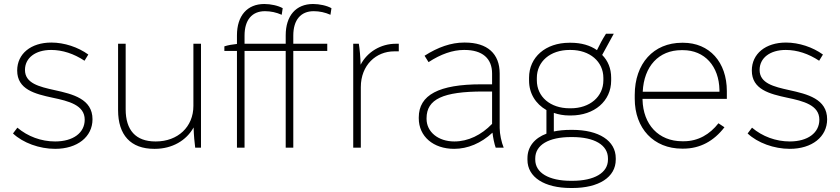

<svg xmlns="http://www.w3.org/2000/svg" viewBox="-20 -739 4206 961"><path d="M256 6C367 6 443 -54 443 -142C443 -244 344 -268 253 -288C176 -305 105 -322 105 -389C105 -449 157 -489 236 -489C293 -489 350 -470 403 -435L422 -466C371 -503 302 -526 237 -526C135 -526 66 -470 66 -386C66 -291 155 -269 243 -250C324 -233 404 -213 404 -140C404 -74 346 -31 256 -31C186 -31 119 -56 67 -100L45 -71C95 -24 177 6 256 6Z M752 6H755C842 6 913 -36 949 -101C950 -62 954 -23 957 0H986V-520H948V-209C948 -104 870 -31 760 -31H758C659 -31 609 -88 609 -192V-520H571V-188C571 -63 634 6 752 6Z M1166 0H1204V-484H1410V0H1448V-484H1618V-520H1448V-561C1448 -640 1486 -683 1550 -683C1579 -683 1607 -677 1634 -665L1639 -698C1616 -711 1579 -719 1547 -719C1462 -719 1410 -661 1410 -562V-520H1204V-561C1204 -640 1242 -683 1306 -683C1335 -683 1363 -677 1390 -665L1395 -698C1372 -711 1335 -719 1303 -719C1218 -719 1166 -661 1166 -562V-519C1145 -517 1121 -513 1103 -507V-484H1166Z M1748 0H1786V-303C1786 -414 1863 -482 1953 -482C1958 -482 1971 -482 1976 -482V-520H1961C1886 -520 1818 -479 1785 -415C1784 -455 1780 -496 1776 -520H1748Z M2253 6C2321 6 2388 -22 2445 -75C2448 -49 2454 -20 2461 0H2501C2490 -27 2481 -68 2481 -98V-371C2481 -470 2420 -526 2307 -526H2303C2238 -526 2172 -503 2105 -460L2125 -428C2186 -468 2246 -489 2302 -489H2305C2394 -489 2443 -447 2443 -371V-317H2389C2177 -317 2076 -264 2076 -151V-147C2076 -56 2149 6 2253 6ZM2254 -31C2173 -31 2115 -79 2115 -144V-147C2115 -243 2198 -281 2399 -281H2443V-119C2389 -63 2323 -31 2254 -31Z M2628 -336C2628 -271 2661 -219 2715 -188V-70C2656 -48 2620 -5 2620 53V61C2620 148 2705 202 2837 202H2845C2977 202 3062 148 3062 60V53C3062 -35 2977 -89 2845 -89H2837C2804 -89 2776 -86 2752 -81V-174C2775 -166 2801 -161 2830 -161H2837C2955 -161 3039 -233 3039 -336V-350C3039 -396 3023 -435 2994 -464L3052 -570H3013C2994 -540 2982 -517 2968 -488C2934 -512 2889 -525 2837 -525H2830C2711 -525 2628 -453 2628 -350ZM2667 -349C2667 -431 2734 -489 2831 -489H2836C2932 -489 3000 -431 3000 -349V-337C3000 -255 2932 -197 2837 -197H2831C2734 -197 2667 -255 2667 -337ZM2659 54C2659 -14 2727 -53 2838 -53H2844C2954 -53 3023 -14 3023 54V60C3023 126 2955 166 2844 166H2838C2727 166 2659 126 2659 60Z M3394 5H3400C3484 5 3553 -33 3606 -102L3576 -122C3533 -67 3475 -32 3402 -32H3395C3276 -32 3199 -116 3196 -240V-244H3618V-283C3618 -428 3531 -525 3399 -525H3394C3251 -525 3157 -421 3157 -264V-245C3157 -96 3252 5 3394 5ZM3197 -280C3203 -407 3277 -488 3391 -488H3398C3507 -488 3579 -408 3581 -288V-280Z M3933 6C4044 6 4120 -54 4120 -142C4120 -244 4021 -268 3930 -288C3853 -305 3782 -322 3782 -389C3782 -449 3834 -489 3913 -489C3970 -489 4027 -470 4080 -435L4099 -466C4048 -503 3979 -526 3914 -526C3812 -526 3743 -470 3743 -386C3743 -291 3832 -269 3920 -250C4001 -233 4081 -213 4081 -140C4081 -74 4023 -31 3933 -31C3863 -31 3796 -56 3744 -100L3722 -71C3772 -24 3854 6 3933 6Z"/></svg>

Font: Fixel Text ExtraLight
Style: Regular
Weight: 200
Width: 4
Designer: AlfaBravo + MacPaw
Foundry: Kyrylo Tkachov, Marchela Mozhyna, Serhii Makarenko, Maria Weinstein, Zakhar Kryvoshyya
Version: Version 1.211